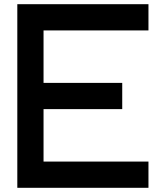

<svg xmlns="http://www.w3.org/2000/svg" viewBox="-20 -1020 790 915"><path d="M62.5 -125V-1000H687.5V-875H187.5V-625H562.5V-500H187.5V-250H687.5V-125Z"/></svg>

Font: Better VCR
Style: Regular
Weight: 400
Designer: artdzyk
Foundry: https://fontstruct.com
Version: Version 1.0